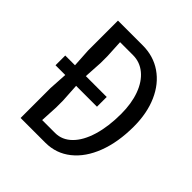

<svg xmlns="http://www.w3.org/2000/svg" viewBox="-188 -838 976 976"><g transform="rotate(45 300.0 -350.0)"><path d="M108 -215 114 -315H44V-385H114L108 -485V-700H286Q363 -700 422 -659.5Q481 -619 513.5 -545.5Q546 -472 546 -376Q546 -264 513.5 -179Q481 -94 422 -47Q363 0 286 0H108ZM198 -215V-165L193 -70H286Q336 -70 374.5 -108Q413 -146 434 -215.5Q455 -285 455 -376Q455 -451 434 -508.5Q413 -566 374.5 -598Q336 -630 286 -630H193L198 -535V-485L192 -385H342V-315H192Z"/></g></svg>

Font: Sligoil Micro
Style: Regular
Weight: 400
Designer: Ariel Martín Pérez
Foundry: Igor Stepanchenko
Version: Version 1.001